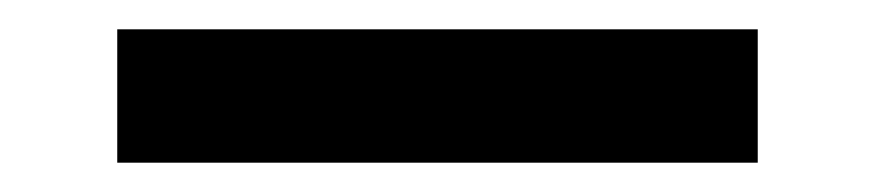

<svg xmlns="http://www.w3.org/2000/svg" viewBox="-20 -312 597 131"><path d="M60 -201V-292H497V-201Z"/></svg>

Font: Aneo
Style: Bold
Weight: 700
Designer: Anastasios Pappas
Foundry: Anastasios Pappas
Version: Version 1.000